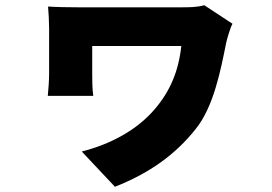

<svg xmlns="http://www.w3.org/2000/svg" viewBox="-20 -595 1040 735"><path d="M729 -101C798 -186 825 -327 846 -432C849 -445 862 -491 870 -504L762 -575C733 -567 704 -567 673 -567H278C239 -567 192 -568 164 -570C166 -547 168 -511 168 -488V-315C168 -290 166 -257 163 -228H337C333 -255 333 -293 333 -310V-419H674C664 -323 631 -246 574 -179C505 -97 403 -43 293 -15L420 120C554 67 652 -4 729 -101Z"/></svg>

Font: Glow Sans SC Normal Heavy
Style: Regular
Weight: 900
Designer: Ryoko NISHIZUKA (kana, bopomofo & ideographs); Paul D. Hunt (Latin, Greek & Cyrillic); Sandoll Communications, Soo-young
Version: Version 0.93